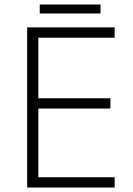

<svg xmlns="http://www.w3.org/2000/svg" viewBox="-20 -836 592 856"><path d="M157.2 -815.9H428.2V-775.9H157.2ZM491.2 0H101.1V-713.9H491.2V-668H150.9V-397.9H472.2V-352.1H150.9V-45.9H491.2Z"/></svg>

Font: Zoram GWebM Light
Style: Regular
Weight: 300
Foundry: Ascender Corporation
Version: Version 1.000